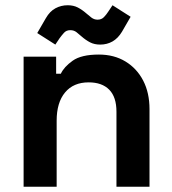

<svg xmlns="http://www.w3.org/2000/svg" viewBox="-20 -712 656 732"><path d="M70 0V-496H194V-431H212Q224 -457 257 -480.5Q290 -504 357 -504Q415 -504 458.5 -477.5Q502 -451 526 -404.5Q550 -358 550 -296V0H424V-286Q424 -342 396.5 -370Q369 -398 318 -398Q260 -398 228 -359.5Q196 -321 196 -252V0ZM191 -542 122 -586 155 -643Q170 -669 191.5 -680.5Q213 -692 238 -692Q260 -692 276.5 -683.5Q293 -675 309 -661Q318 -653 328.5 -645Q339 -637 352 -637Q367 -637 376.5 -647Q386 -657 393 -668L409 -692L478 -648L445 -591Q430 -566 409 -554Q388 -542 362 -542Q340 -542 323.5 -550.5Q307 -559 291 -573Q282 -581 272 -589Q262 -597 248 -597Q233 -597 224 -587Q215 -577 207 -566Z"/></svg>

Font: Space Grotesk Light
Style: Bold
Weight: 700
Version: Version 2.000